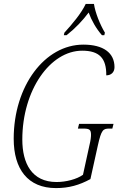

<svg xmlns="http://www.w3.org/2000/svg" viewBox="-20 -951 605 981"><path d="M309 -784 306 -771H320C367 -808 403 -847 433 -887C447 -848 471 -805 501 -771H513L516 -784C491 -826 467 -885 460 -931H418C396 -884 351 -830 309 -784ZM266 10C332 10 385 -5 442 -36L480 -208C498 -289 507 -294 539 -294H554L560 -318H384L378 -294H404C436 -294 445 -290 445 -262C445 -251 443 -233 437 -209L404 -58C372 -35 317 -21 269 -21C142 -21 94 -117 94 -238C94 -490 236 -692 400 -692C487 -692 524 -654 523 -566C547 -566 565 -581 565 -608C565 -681 508 -723 406 -723C209 -723 50 -512 50 -242C50 -87 122 10 266 10Z"/></svg>

Font: Noto Serif Condensed ExtraLight
Style: Italic
Weight: 200
Width: 3
Italic angle: -12°
Designer: Monotype Design Team
Foundry: Monotype Imaging Inc.
Version: Version 2.013